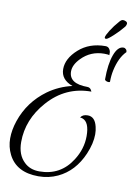

<svg xmlns="http://www.w3.org/2000/svg" viewBox="-99 -833 720 1017"><g transform="rotate(10 261.5 -324.5)"><path d="M496.8 -740Q474.4 -712 444.8 -684.8Q415.2 -657.6 407.2 -657.6Q399.2 -657.6 399.2 -664Q399.2 -673.6 417.2 -702.4Q435.2 -731.2 460.8 -760Q470.4 -771.2 478.8 -771.2Q487.2 -771.2 494.8 -767.2Q502.4 -763.2 502.4 -756Q502.4 -748.8 496.8 -740ZM382.4 -241.6Q421.6 -241.6 433.6 -189.6Q438.4 -170.4 438.4 -149.6Q438.4 -100.8 413.6 -42.4Q370.4 58.4 283.2 99.2Q235.2 121.6 180 121.6Q61.6 121.6 18.4 35.2Q-1.6 -4.8 -1.6 -50.4Q-1.6 -96 15.2 -145.6Q52 -254.4 146.4 -323.2Q204.8 -364.8 275.2 -380.8Q211.2 -404 211.2 -460.8Q211.2 -517.6 268 -568.4Q324.8 -619.2 411.2 -619.2Q425.6 -619.2 432.8 -608Q440 -596.8 439.2 -585.6V-575.2Q432.8 -578.4 412 -578.4Q339.2 -578.4 289.6 -527.2Q254.4 -491.2 254.4 -456Q254.4 -389.6 354.4 -389.6Q363.2 -389.6 369.2 -384.4Q375.2 -379.2 379.2 -368.8Q240.8 -368.8 147.2 -262.4Q59.2 -163.2 59.2 -41.6Q59.2 27.2 99.2 64.8Q130.4 95.2 180.8 95.2Q294.4 95.2 355.2 -0.8Q395.2 -63.2 395.2 -132Q395.2 -207.2 357.6 -220.8Q351.2 -223.2 344 -223.2Q354.4 -241.6 382.4 -241.6ZM467.2 -438.4Q467.2 -434.4 460 -434.4Q452.8 -434.4 446 -437.6Q439.2 -440.8 439.2 -446.4Q439.2 -528 457.6 -578Q476 -628 506.4 -628Q514.4 -628 520 -622Q525.6 -616 525.6 -607.2Q488.8 -570.4 473.6 -500Q467.2 -470.4 467.2 -438.4Z"/></g></svg>

Font: Euphoria Script
Style: Regular
Weight: 400
Designer: Sabrina Mariela Lopez
Foundry: Sabrina Mariela Lopez
Version: Version 1.002